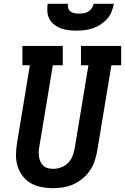

<svg xmlns="http://www.w3.org/2000/svg" viewBox="-20 -975 653 1003"><path d="M255 8Q225 8 195 2Q165 -4 140 -18.5Q115 -33 97.5 -56.5Q80 -80 71.5 -108Q63 -136 63.5 -166.5Q64 -197 69 -228L136 -634H97V-735H308V-634H256L186 -212Q183 -198 182.5 -183.5Q182 -169 184 -155.5Q186 -142 191.5 -130Q197 -118 207 -109Q217 -100 230 -96.5Q243 -93 257 -93Q278 -93 298.5 -100.5Q319 -108 334.5 -123Q350 -138 358 -158Q366 -178 370 -199L442 -634H403V-735H613V-634H562L487 -182Q482 -156 473 -130Q464 -104 447.5 -81Q431 -58 408.5 -40Q386 -22 360.5 -11Q335 0 308 4Q281 8 255 8ZM379 -815Q358 -815 337.5 -817.5Q317 -820 298 -827Q279 -834 263.5 -846Q248 -858 238.5 -875.5Q229 -893 227.5 -913.5Q226 -934 229 -955H335Q333 -943 336.5 -932Q340 -921 349 -914.5Q358 -908 370 -906Q382 -904 393 -904Q406 -904 418 -906Q430 -908 441 -914.5Q452 -921 459.5 -932Q467 -943 469 -955H575Q571 -934 562.5 -913Q554 -892 539 -875.5Q524 -859 504.5 -846.5Q485 -834 464 -827Q443 -820 421.5 -817.5Q400 -815 379 -815Z"/></svg>

Font: Iosevka Slab Extended Oblique
Style: Bold
Weight: 700
Width: 7
Italic angle: -9°
Monospace: yes
Designer: Belleve Invis
Foundry: Belleve Invis
Version: Version 11.1.1; ttfautohint (v1.8.3)